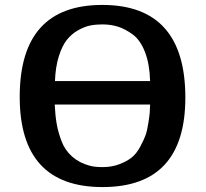

<svg xmlns="http://www.w3.org/2000/svg" viewBox="-20 -737 834 779"><path d="M60 -344Q60 -717 395 -717Q732 -717 732 -341Q732 22 396 22Q60 22 60 -344ZM202 -313Q204 -269 210 -234.5Q216 -200 230 -163.5Q244 -127 273 -101.5Q302 -76 343 -65Q363 -59 396 -59Q434 -59 465 -71Q496 -83 515 -98.5Q534 -114 549 -142Q564 -170 570.5 -188Q577 -206 582 -238.5Q587 -271 587.5 -280Q588 -289 589 -313ZM203 -408H589Q587 -478 568 -526.5Q549 -575 518 -597.5Q487 -620 458 -629Q429 -638 395 -638Q369 -638 346 -633.5Q323 -629 296.5 -614Q270 -599 251 -575Q232 -551 218.5 -508Q205 -465 203 -408Z"/></svg>

Font: CMU Sans Serif
Style: Bold
Weight: 700
Version: Version 0.7.0